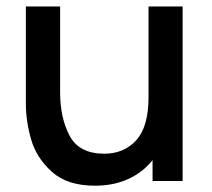

<svg xmlns="http://www.w3.org/2000/svg" viewBox="-20 -560 655 594"><path d="M439.5 -540H545V0H452V-64.5Q421.5 -26.5 376.5 -6Q331.5 14.5 273.5 14.5Q188.5 14.5 140.8 -28.2Q93 -71 76.5 -128Q60 -185 60 -240V-540H166V-274.5Q166 -195 195.5 -139.8Q225 -84.5 302.5 -84.5Q364 -84.5 401.8 -126.5Q439.5 -168.5 439.5 -259Z"/></svg>

Font: Hauora SemiBold
Style: Regular
Weight: 600
Designer: Wayne Shih
Foundry: WCYS
Version: Version 1.001